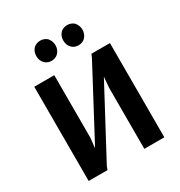

<svg xmlns="http://www.w3.org/2000/svg" viewBox="-200 -1009 1076 1147"><g transform="rotate(-30 338.0 -435.5)"><path d="M199 -750Q179 -770 179 -802Q179 -833 199 -854Q219 -871 245 -871Q271 -871 291 -854Q311 -831 311 -802Q311 -772 291 -750Q272 -732 245 -732Q218 -732 199 -750ZM431 -732Q403 -732 385 -750Q365 -770 365 -802Q365 -833 385 -854Q404 -871 431 -871Q457 -871 477 -854Q497 -831 497 -802Q497 -772 477 -750Q458 -732 431 -732ZM77 0V-650H215V-219L208 -154H210L462 -628L471 -650H599V0H461V-420L467 -492H466L215 -22L207 0Z"/></g></svg>

Font: Arsenal
Style: Bold
Weight: 700
Designer: Andrij Shevchenko
Foundry: Stairsfor
Version: Version 2.001;PS 002.001;hotconv 1.0.88;makeotf.lib2.5.64775